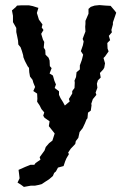

<svg xmlns="http://www.w3.org/2000/svg" viewBox="-20 -528 504 755"><path d="M74 207 62 198 49 190 57 173 55 156 53 140 80 128 100 120H115L120 113L139 100L136 90L147 75L155 64L160 50L173 35L186 25L195 -3L184 -17L172 -32L175 -51L155 -65L150 -73L154 -86L143 -99L136 -113L126 -128L127 -140L126 -160L111 -170L118 -186L111 -203L108 -214L98 -227L95 -244L94 -261L89 -267L78 -288L72 -303L71 -311L66 -328L61 -342L52 -353L51 -368L47 -388L44 -402V-418L39 -427L31 -441V-466L27 -487L42 -500L47 -506L63 -507H94L109 -504L131 -497L125 -477L133 -451L147 -432L144 -420L151 -410L142 -395L149 -372L154 -363L152 -341L158 -331L159 -313L171 -301L175 -290L176 -268L183 -260L175 -239L188 -231L194 -210L200 -196L195 -182L212 -169V-155L218 -142L228 -126L235 -113L254 -129L251 -139L264 -160V-170L273 -182L274 -203L273 -211L279 -225L281 -244L294 -255V-271L301 -290L303 -297L307 -313L298 -327L306 -350L309 -365L305 -375L309 -386L316 -404L315 -423L316 -434V-446L328 -474V-493L337 -501L352 -506L371 -508L396 -506L415 -505L432 -485L437 -478L424 -440V-432L418 -410L420 -401L408 -387L413 -370L402 -359L403 -337L407 -326L393 -306L387 -300L393 -279L390 -262L386 -255L373 -241L376 -223L365 -212L361 -199L363 -183L356 -164L359 -155L345 -138L339 -120L340 -114L337 -93L326 -85L324 -63L320 -58L314 -43L305 -24L293 -9L288 14L278 27L276 38L258 57L248 72L251 78L241 95L236 107L230 125L208 131L200 146L193 152L188 164L173 177L159 186L144 196L133 199L118 202H102Z"/></svg>

Font: Winky Rough
Style: Regular
Weight: 400
Designer: Simon Atzbach
Foundry: typofactur
Version: Version 1.206